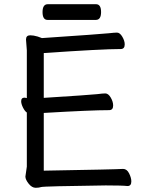

<svg xmlns="http://www.w3.org/2000/svg" viewBox="-20 -872 678 908"><path d="M148.9 16.1Q130.9 16.1 115.5 -3.4Q100.1 -22.9 100.1 -37.1L106.9 -84V-339.8Q97.2 -346.2 88.6 -363.5Q80.1 -380.9 80.1 -393.1Q80.1 -410.2 96.2 -410.2L106.9 -408.2V-633.8L103 -685.1Q103 -705.1 123 -705.1Q138.2 -705.1 158.2 -699.2L178.2 -691.9Q460 -710.9 495.1 -714.8Q521 -717.8 533.2 -717.8Q546.9 -717.8 558.3 -698.5Q569.8 -679.2 569.8 -662.1Q569.8 -640.1 550.8 -640.1Q462.9 -640.1 187 -621.1V-409.2Q403.8 -422.9 439.9 -426.8Q465.8 -430.2 478 -430.2Q492.2 -430.2 503.7 -410.6Q515.1 -391.1 515.1 -373Q515.1 -351.1 496.1 -351.1Q411.1 -351.1 187 -337.9V-64.9Q529.8 -70.8 562 -73.2Q580.1 -73.2 590.6 -52Q601.1 -30.8 601.1 -14.2Q601.1 7.8 583 7.8Q559.1 4.9 480 4.9Q186 8.8 175 12.5Q164.1 16.1 148.9 16.1ZM433.1 -777.8H205.1Q181.2 -777.8 181.2 -814.9Q181.2 -852.1 206.1 -852.1H434.1Q458 -852.1 458 -814.9Q458 -777.8 433.1 -777.8Z"/></svg>

Font: LXGW WenKai Screen
Style: Regular
Weight: 400
Designer: LXGW / Fontworks Inc.
Foundry: LXGW / Fontworks Inc.
Version: Version 1.510;January 18,2025